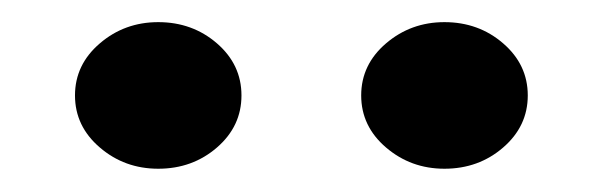

<svg xmlns="http://www.w3.org/2000/svg" viewBox="-20 -751 535 170"><path d="M46.4 -666.5Q46.4 -693.8 68.4 -712.6Q90.3 -731.4 120.1 -731.4Q150.4 -731.4 172.1 -712.6Q193.8 -693.8 193.8 -666.5Q193.8 -639.2 172.1 -620.4Q150.4 -601.6 120.1 -601.6Q90.3 -601.6 68.4 -620.4Q46.4 -639.2 46.4 -666.5ZM299.8 -666.5Q299.8 -693.8 321.8 -712.6Q343.8 -731.4 373.5 -731.4Q403.8 -731.4 425.5 -712.6Q447.3 -693.8 447.3 -666.5Q447.3 -639.2 425.5 -620.4Q403.8 -601.6 373.5 -601.6Q343.8 -601.6 321.8 -620.4Q299.8 -639.2 299.8 -666.5Z"/></svg>

Font: Vazirmatn FD Black
Style: Regular
Weight: 900
Designer: Saber Rastikerdar
Foundry: Saber Rastikerdar
Version: Version 33.003